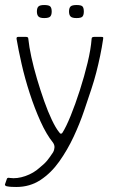

<svg xmlns="http://www.w3.org/2000/svg" viewBox="-35 -619 459 765"><path d="M176 -51Q150 -83 126.5 -135Q103 -187 83.5 -247Q64 -307 51 -364.5Q38 -422 31 -464Q30 -472 37 -472H69Q72 -472 75 -470.5Q78 -469 78 -463Q81 -433 90 -391.5Q99 -350 112.5 -304.5Q126 -259 141 -216.5Q156 -174 171.5 -141.5Q187 -109 200 -93Q204 -86 208 -86.5Q212 -87 213 -89Q228 -112 246.5 -157.5Q265 -203 283 -259Q301 -315 314 -369Q327 -423 330 -464Q330 -469 333 -470.5Q336 -472 340 -472H369Q373 -472 375 -471Q377 -470 376 -464Q371 -430 364 -396.5Q357 -363 348.5 -330Q340 -297 329 -264Q317 -228 300 -177.5Q283 -127 258.5 -74.5Q234 -22 201.5 24Q169 70 126.5 98Q84 126 30 126Q20 126 10.5 125.5Q1 125 -9 123Q-17 120 -15 115L-7 92Q-5 90 -2.5 89.5Q0 89 4 90Q33 94 66 82.5Q99 71 123 49Q143 33 153.5 20Q164 7 177 -13Q181 -20 182 -30.5Q183 -41 176 -51ZM171 -573Q171 -560 165.5 -553.5Q160 -547 141 -547Q124 -547 118 -553.5Q112 -560 112 -573Q112 -587 118 -593Q124 -599 141 -599Q160 -599 165.5 -593Q171 -587 171 -573ZM299 -573Q299 -560 294 -553.5Q289 -547 270 -547Q252 -547 246 -553.5Q240 -560 240 -573Q240 -587 246 -593Q252 -599 270 -599Q289 -599 294 -593Q299 -587 299 -573Z"/></svg>

Font: Glory ExtraLight
Style: Regular
Weight: 250
Version: Version 1.011